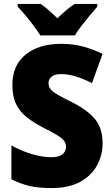

<svg xmlns="http://www.w3.org/2000/svg" viewBox="-20 -947 572 977"><path d="M502 -217Q502 -156 473 -104Q444 -52 386.5 -21Q329 10 242 10Q179 10 133 0Q87 -10 38 -35V-207Q90 -178 143.5 -162.5Q197 -147 241 -147Q280 -147 298 -162Q316 -177 316 -200Q316 -217 306 -230.5Q296 -244 271 -259Q246 -274 203 -296Q154 -321 118 -349Q82 -377 62.5 -416Q43 -455 43 -515Q43 -615 110.5 -669.5Q178 -724 293 -724Q353 -724 405 -709.5Q457 -695 502 -673L448 -524Q405 -546 365.5 -558Q326 -570 291 -570Q258 -570 242.5 -557Q227 -544 227 -524Q227 -506 237.5 -493Q248 -480 274.5 -464.5Q301 -449 350 -425Q423 -388 462.5 -342Q502 -296 502 -217ZM185 -767Q172 -788 151.5 -815.5Q131 -843 109 -869.5Q87 -896 70 -913V-927H187Q209 -912 228.5 -894.5Q248 -877 272 -854Q296 -877 317 -895Q338 -913 360 -927H475V-913Q459 -895 437.5 -869Q416 -843 395 -816Q374 -789 361 -767Z"/></svg>

Font: Noto Sans Lao UI SemCond Blk
Style: Regular
Weight: 900
Width: 4
Designer: Monotype Design Team
Foundry: Monotype Imaging Inc.
Version: Version 2.000; ttfautohint (v1.8.4.7-5d5b)